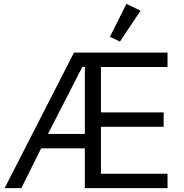

<svg xmlns="http://www.w3.org/2000/svg" viewBox="-20 -969 947 989"><path d="M704 -914 631 -949 546 -779 598 -755ZM417 0H843V-74H500V-316H823V-390H500V-624H843V-698H361L4 0H90L192 -205H417ZM417 -624V-279H227L404 -624Z"/></svg>

Font: LVC Sans
Style: Regular
Weight: 400
Designer: Mike Abbink, Paul van der Laan, Pieter van Rosmalen
Foundry: Bold Monday
Version: Version 3.0